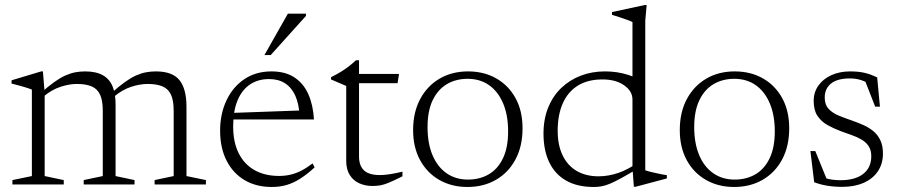

<svg xmlns="http://www.w3.org/2000/svg" viewBox="-20 -735 3584 765"><path d="M158 -364V-33.5L234 -17.5V0H29.5V-17.5L107 -33.5V-378Q99 -381.5 79.5 -387.5Q60 -393.5 26 -402V-415L144 -450.5H151ZM440.5 -319.5V-33.5L516 -17.5V0H313.5V-17.5L389.5 -33.5V-294Q389.5 -334 379 -357.2Q368.5 -380.5 345.8 -390.5Q323 -400.5 286 -400.5Q256 -400.5 220.8 -389Q185.5 -377.5 153 -350L140.5 -362.5Q171 -390 195 -407.2Q219 -424.5 239.5 -433.8Q260 -443 279.2 -446.8Q298.5 -450.5 319 -450.5Q363 -450.5 389.8 -435.2Q416.5 -420 428.5 -390.8Q440.5 -361.5 440.5 -319.5ZM723 -309.5V-33.5L800.5 -17.5V0H596V-17.5L672 -33.5V-293.5Q672 -334 661.5 -357.2Q651 -380.5 628.2 -390.5Q605.5 -400.5 568 -400.5Q537.5 -400.5 502.2 -389Q467 -377.5 434.5 -350L421.5 -362Q452.5 -390 476.5 -407.2Q500.5 -424.5 521 -433.8Q541.5 -443 561 -446.8Q580.5 -450.5 601 -450.5Q667 -450.5 695 -415.8Q723 -381 723 -309.5Z M1061.5 -450.5Q1117 -450.5 1153.2 -426.5Q1189.5 -402.5 1208.5 -359.8Q1227.5 -317 1231 -259H902L901.5 -285L1195 -295.5L1173.5 -275.5Q1171 -321 1156.8 -353.2Q1142.5 -385.5 1116.2 -402.8Q1090 -420 1052 -420Q1008.5 -420 976.2 -398.5Q944 -377 926.5 -335Q909 -293 909 -231Q909 -168.5 931 -124.5Q953 -80.5 994 -57.2Q1035 -34 1092 -34Q1115.5 -34 1137.2 -39Q1159 -44 1180.5 -55Q1202 -66 1225.5 -84L1233.5 -68Q1204 -41 1177.2 -23.8Q1150.5 -6.5 1122.8 1.8Q1095 10 1062.5 10Q1000.5 10 954.2 -17.5Q908 -45 882.5 -95.5Q857 -146 857 -214.5Q857 -280.5 882 -334.2Q907 -388 953 -419.2Q999 -450.5 1061.5 -450.5ZM1033.5 -515.5 1127 -680.5H1199V-671.5L1058.5 -515.5Z M1410.5 -112Q1410.5 -74.5 1430.5 -56Q1450.5 -37.5 1493.5 -37.5Q1511.5 -37.5 1534 -41Q1556.5 -44.5 1583.5 -51V-32.5Q1550.5 -16 1530.2 -7.5Q1510 1 1495.2 3.5Q1480.5 6 1464 6Q1435 6 1411.2 -4.8Q1387.5 -15.5 1373.5 -37.8Q1359.5 -60 1359.5 -94V-392.5L1299 -418.5V-427.5Q1311 -433.5 1322 -439.5Q1333 -445.5 1343.2 -452Q1353.5 -458.5 1363 -465.5Q1372.5 -472.5 1381.2 -479.8Q1390 -487 1398.5 -495H1410.5V-424.5ZM1382.5 -403.5 1383 -440.5H1570L1564 -403.5Z M1844.5 -19.5Q1891 -19.5 1927 -40.2Q1963 -61 1983.8 -103.8Q2004.5 -146.5 2004.5 -211.5Q2004.5 -276.5 1984.5 -323.5Q1964.5 -370.5 1928.5 -395.8Q1892.5 -421 1843 -421Q1797 -421 1761 -400Q1725 -379 1704.2 -336.2Q1683.5 -293.5 1683.5 -228.5Q1683.5 -164 1703.2 -117Q1723 -70 1759.2 -44.8Q1795.5 -19.5 1844.5 -19.5ZM1842.5 10Q1779.5 10 1730.5 -18Q1681.5 -46 1653.8 -97Q1626 -148 1626 -216.5Q1626 -287.5 1654 -340Q1682 -392.5 1731.2 -421.5Q1780.5 -450.5 1845 -450.5Q1908.5 -450.5 1957.5 -422.5Q2006.5 -394.5 2034.2 -343.8Q2062 -293 2062 -224Q2062 -152.5 2034 -100Q2006 -47.5 1956.5 -18.8Q1907 10 1842.5 10Z M2500 -338.5Q2500 -371.5 2467 -395Q2434 -418.5 2380 -418.5Q2322 -418.5 2282.2 -393.8Q2242.5 -369 2222.2 -323Q2202 -277 2202 -214Q2202 -156.5 2221.8 -115.8Q2241.5 -75 2278 -53.8Q2314.5 -32.5 2364.5 -32.5Q2404 -32.5 2444.2 -46.2Q2484.5 -60 2528.5 -92V-67.5Q2486.5 -42.5 2458.5 -27Q2430.5 -11.5 2411.5 -3.5Q2392.5 4.5 2377.5 7.2Q2362.5 10 2346 10Q2280.5 10 2236 -15.2Q2191.5 -40.5 2168.5 -88.2Q2145.5 -136 2145.5 -202.5Q2145.5 -261 2164.5 -307.2Q2183.5 -353.5 2217 -385.2Q2250.5 -417 2294.8 -433.8Q2339 -450.5 2390 -450.5Q2416 -450.5 2438.8 -447Q2461.5 -443.5 2484.5 -436.2Q2507.5 -429 2535 -415.5L2500 -383.5V-647Q2494 -650.5 2480.2 -655.5Q2466.5 -660.5 2449.8 -666Q2433 -671.5 2418.5 -676V-687L2549 -715H2556.5L2551 -652.5V-56.5Q2555.5 -54.5 2566.2 -51.8Q2577 -49 2590.5 -46Q2604 -43 2616.5 -40.5Q2629 -38 2637 -37V-24L2513 9H2505.5L2500 -66Z M2907 -19.5Q2953.5 -19.5 2989.5 -40.2Q3025.5 -61 3046.2 -103.8Q3067 -146.5 3067 -211.5Q3067 -276.5 3047 -323.5Q3027 -370.5 2991 -395.8Q2955 -421 2905.5 -421Q2859.5 -421 2823.5 -400Q2787.5 -379 2766.8 -336.2Q2746 -293.5 2746 -228.5Q2746 -164 2765.8 -117Q2785.5 -70 2821.8 -44.8Q2858 -19.5 2907 -19.5ZM2905 10Q2842 10 2793 -18Q2744 -46 2716.2 -97Q2688.5 -148 2688.5 -216.5Q2688.5 -287.5 2716.5 -340Q2744.5 -392.5 2793.8 -421.5Q2843 -450.5 2907.5 -450.5Q2971 -450.5 3020 -422.5Q3069 -394.5 3096.8 -343.8Q3124.5 -293 3124.5 -224Q3124.5 -152.5 3096.5 -100Q3068.5 -47.5 3019 -18.8Q2969.5 10 2905 10Z M3367.5 -450.5Q3399.5 -450.5 3424 -445Q3448.5 -439.5 3475 -426.5L3486 -310H3467L3421 -428L3458 -392Q3432.5 -409 3411.2 -415.8Q3390 -422.5 3366.5 -422.5Q3316.5 -422.5 3291.2 -402.2Q3266 -382 3266 -346.5Q3266 -318 3281.5 -301.2Q3297 -284.5 3322.2 -274.2Q3347.5 -264 3376.5 -254Q3398 -246.5 3419.5 -237Q3441 -227.5 3458.8 -213.2Q3476.5 -199 3487.2 -177.2Q3498 -155.5 3498 -123Q3498 -82.5 3477.8 -52.5Q3457.5 -22.5 3421 -6.5Q3384.5 9.5 3336 9.5Q3303.5 9.5 3275.2 4.8Q3247 0 3224 -9L3209 -133H3228.5L3279.5 -7.5L3237 -37.5Q3251.5 -30.5 3266.5 -25.8Q3281.5 -21 3297 -19Q3312.5 -17 3329 -17Q3387.5 -17 3419.5 -42.2Q3451.5 -67.5 3451.5 -112.5Q3451.5 -137 3440.8 -153Q3430 -169 3412.2 -179.2Q3394.5 -189.5 3372.8 -197Q3351 -204.5 3329.5 -212.5Q3300.5 -223.5 3276.2 -237.2Q3252 -251 3237 -273.5Q3222 -296 3222 -333Q3222 -367.5 3240.8 -394Q3259.5 -420.5 3292.5 -435.5Q3325.5 -450.5 3367.5 -450.5Z"/></svg>

Font: Newsreader 16pt Light
Style: Regular
Weight: 300
Designer: Hugues Gentile
Foundry: Production Type
Version: Version 1.003